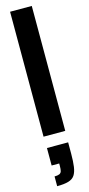

<svg xmlns="http://www.w3.org/2000/svg" viewBox="-155 -776 511 1103"><g transform="rotate(-15 100.0 -224.0)"><path d="M35 0V-743H164V0ZM37 295V237Q56 237 66 232.5Q76 228 79 217Q82 206 82 187V172H37V68H163V135Q163 182 158.5 213Q154 244 142 262Q130 280 104.5 287.5Q79 295 37 295Z"/></g></svg>

Font: Saira ExtraCondensed ExtraBold
Style: Regular
Weight: 800
Width: 2
Designer: Hector Gatti with collaboration of the Omnibus-Type team
Foundry: Omnibus-Type
Version: Version 1.101